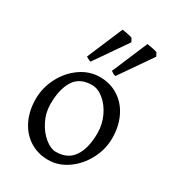

<svg xmlns="http://www.w3.org/2000/svg" viewBox="-179 -830 861 949"><g transform="rotate(30 251.5 -356.0)"><path d="M39.1 -216.8Q39.1 -280.8 69.3 -339.1Q99.6 -397.5 150.6 -433.1Q201.7 -468.8 261.2 -468.8Q321.3 -468.8 367.4 -438.7Q413.6 -408.7 438.7 -356Q463.9 -303.2 463.9 -236.8Q463.9 -172.9 433.1 -114.7Q402.3 -56.6 351.3 -21Q300.3 14.6 242.2 14.6Q181.6 14.6 135.5 -15.4Q89.4 -45.4 64.2 -97.9Q39.1 -150.4 39.1 -216.8ZM114.7 -231Q114.7 -181.6 137 -137.5Q159.2 -93.3 192.4 -66.2Q225.6 -39.1 255.9 -39.1Q322.8 -39.1 355.5 -87.4Q388.2 -135.7 388.2 -222.2Q388.2 -272 367.2 -316.7Q346.2 -361.3 313.2 -388.2Q280.3 -415 247.1 -415Q176.8 -415 145.8 -365.5Q114.7 -315.9 114.7 -231ZM153.8 -524.4 239.7 -727.1Q253.4 -725.6 271 -721.9Q288.6 -718.3 297.9 -714.8L308.6 -694.8L181.6 -511.2Q174.3 -512.7 169.7 -515.1Q165 -517.6 153.8 -524.4ZM295.9 -524.4 381.8 -727.1Q395 -725.6 412.4 -721.9Q429.7 -718.3 439.9 -714.8L450.7 -694.8L323.7 -511.2Q315.4 -512.7 310.8 -515.1Q306.2 -517.6 295.9 -524.4Z"/></g></svg>

Font: David Libre
Style: Regular
Weight: 400
Version: Version 1.000